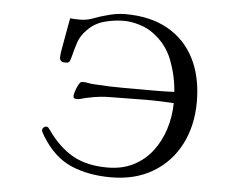

<svg xmlns="http://www.w3.org/2000/svg" viewBox="-52 -803 1104 873"><g transform="rotate(5 500.0 -366.5)"><path d="M844 -369Q844 -261 800.5 -176Q757 -91 676 -42.5Q595 6 484 6Q381 6 302 -28Q223 -62 167 -153Q164 -158 159 -167Q154 -176 154 -181Q154 -187 159.5 -192.5Q165 -198 171 -198Q178 -198 181.5 -194.5Q185 -191 188 -186Q241 -110 305.5 -73.5Q370 -37 464 -37Q532 -37 583 -63Q634 -89 668.5 -134Q703 -179 721 -236Q739 -293 740 -355Q709 -357 678 -358Q647 -359 615 -359Q575 -359 534.5 -358Q494 -357 453 -357Q400 -357 347 -345Q335 -343 323 -339Q311 -335 298 -335Q292 -335 287.5 -337.5Q283 -340 283 -347Q283 -354 288 -370Q293 -386 301 -400.5Q309 -415 317 -415Q330 -415 343 -412.5Q356 -410 369 -409Q440 -404 510.5 -404Q581 -404 651 -404Q673 -404 694.5 -404.5Q716 -405 738 -406Q733 -479 706 -549.5Q679 -620 617 -665Q591 -685 553 -696.5Q515 -708 483 -708Q438 -708 393.5 -696Q349 -684 317 -651Q289 -623 278.5 -591.5Q268 -560 259 -523Q257 -515 253 -505.5Q249 -496 238 -496H229Q207 -496 207 -518Q207 -532 209.5 -545Q212 -558 214 -571Q220 -603 225.5 -635Q231 -667 237 -698Q248 -697 260 -696.5Q272 -696 283 -696Q313 -696 343 -707.5Q373 -719 401 -726Q421 -732 442.5 -735.5Q464 -739 486 -739Q601 -739 681 -693.5Q761 -648 802.5 -565Q844 -482 844 -369Z"/></g></svg>

Font: Kaisei HarunoUmi
Style: Regular
Weight: 400
Designer: Font-Kai, 金井和夫
Foundry: KAZUO KANAI
Version: Version 5.003